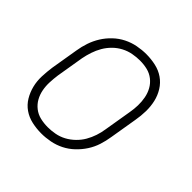

<svg xmlns="http://www.w3.org/2000/svg" viewBox="-145 -655 789 789"><g transform="rotate(45 250.0 -260.0)"><path d="M199 8Q171 8 144 2Q117 -4 95.5 -19Q74 -34 60.5 -56.5Q47 -79 40.5 -105Q34 -131 35 -159Q36 -187 40 -215L60 -335Q64 -361 72.5 -386Q81 -411 95 -433.5Q109 -456 129 -475Q149 -494 173 -506Q197 -518 223 -523Q249 -528 274 -528Q302 -528 329 -522Q356 -516 377.5 -501Q399 -486 413 -463.5Q427 -441 433 -415Q439 -389 438.5 -361Q438 -333 433 -305L413 -185Q409 -159 401 -134Q393 -109 378.5 -86.5Q364 -64 344 -45Q324 -26 300 -14Q276 -2 250 3Q224 8 199 8ZM200 -29Q220 -29 241.5 -33Q263 -37 282.5 -47.5Q302 -58 318.5 -74Q335 -90 346 -109Q357 -128 364 -149Q371 -170 374 -191L394 -311Q398 -333 398.5 -355Q399 -377 395 -398Q391 -419 381 -437Q371 -455 354.5 -468Q338 -481 317.5 -486Q297 -491 274 -491Q254 -491 232.5 -487Q211 -483 191 -472.5Q171 -462 155 -446Q139 -430 128 -411Q117 -392 110 -371Q103 -350 99 -329L79 -209Q76 -187 75 -165Q74 -143 78 -122Q82 -101 92 -83Q102 -65 118.5 -52Q135 -39 156 -34Q177 -29 200 -29Z"/></g></svg>

Font: Iosevka Extralight
Style: Italic
Weight: 200
Italic angle: -9°
Monospace: yes
Designer: Belleve Invis
Foundry: Belleve Invis
Version: Version 32.5.0; ttfautohint (v1.8.4)